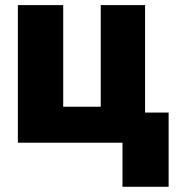

<svg xmlns="http://www.w3.org/2000/svg" viewBox="-20 -550 692 740"><path d="M539.1 -116.2H629.9V169.9H452.1V0H48.8V-530.3H223.6V-138.7H368.2V-530.3H539.1Z"/></svg>

Font: Pretendard JP Black
Style: Regular
Weight: 900
Designer: Base glyphs from Inter by Rasmus Andersson; Hangeul glyphs from Noto Sans CJK(Source Han Sans) by Jang Soo-young and Kan
Foundry: Kil Hyung-jin
Version: Version 1.309